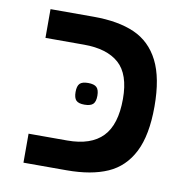

<svg xmlns="http://www.w3.org/2000/svg" viewBox="-71 -680 743 750"><g transform="rotate(10 300.0 -304.5)"><path d="M70 -115H223.5Q317.5 -115 363.5 -162.8Q409.5 -210.5 409.5 -312.5Q409.5 -410.5 361.8 -452.8Q314 -495 223.5 -495H70V-609H241.5Q339 -609 403.5 -580.5Q468 -552 502 -485Q536 -418 536 -304.5Q536 -191 502 -124Q468 -57 403.5 -28.5Q339 0 241.5 0H70ZM222.5 -307.5Q222.5 -331 232 -340.8Q241.5 -350.5 265 -350.5Q289 -350.5 299 -340.8Q309 -331 309 -307.5Q309 -284 299 -274.2Q289 -264.5 265 -264.5Q241.5 -264.5 232 -274.2Q222.5 -284 222.5 -307.5Z"/></g></svg>

Font: JuliaMono SemiBold
Style: Regular
Weight: 600
Monospace: yes
Designer: cormullion
Foundry: corm
Version: Version 0.055; ttfautohint (v1.8.4)